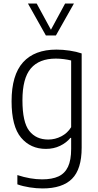

<svg xmlns="http://www.w3.org/2000/svg" viewBox="-20 -828 552 1078"><path d="M77.5 207V155Q151 179 216.5 179Q272.5 179 308.2 162.5Q344 146 361.8 108.5Q379.5 71 379.5 8.5V-54H375.5Q353 -26.5 317.2 -9.2Q281.5 8 237.5 8Q151.5 8 98.2 -55.2Q45 -118.5 45 -259.5Q45 -406.5 109.2 -478Q173.5 -549.5 297 -549.5Q332.5 -549.5 371 -543.8Q409.5 -538 438.5 -528V1Q438.5 122 384.2 176Q330 230 219 230Q184.5 230 146.2 224Q108 218 77.5 207ZM379.5 -114V-488.5Q361.5 -493 338.5 -496Q315.5 -499 293.5 -499Q200 -499 153 -443.8Q106 -388.5 106 -265.5Q106 -142 144.2 -93.2Q182.5 -44.5 251 -44.5Q289.5 -44.5 324.2 -62.5Q359 -80.5 379.5 -114ZM345.5 -808H395L294 -629H237.5L137 -808H186L266 -661Z"/></svg>

Font: Encode Sans Semi Condensed Light
Style: Regular
Weight: 300
Width: 4
Designer: Multiple Designers
Foundry: Impallari Type
Version: Version 2.000